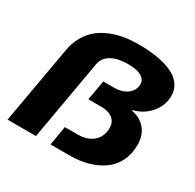

<svg xmlns="http://www.w3.org/2000/svg" viewBox="-159 -909 1097 1082"><g transform="rotate(30 389.0 -368.5)"><path d="M18.1 0 106.9 -502.9Q115.7 -555.2 139.4 -595.9Q163.1 -636.7 195.3 -662.8Q227.5 -689 269.8 -706.1Q312 -723.1 355.7 -730Q399.4 -736.8 448.2 -736.8Q513.7 -736.8 567.1 -728Q620.6 -719.2 662.6 -700.7Q704.6 -682.1 727.8 -650.4Q751 -618.7 751 -576.2Q751 -516.1 710 -466.1Q668.9 -416 602.1 -398.9L601.1 -394Q658.7 -383.3 691.4 -343.5Q724.1 -303.7 724.1 -243.2Q724.1 -182.6 700.4 -135.5Q676.8 -88.4 635 -59.1Q593.3 -29.8 539.3 -14.9Q485.4 0 421.9 0H297.9L318.8 -125H401.9Q464.8 -125 502.4 -157.7Q540 -190.4 540 -247.1Q540 -284.7 513.4 -305.9Q486.8 -327.1 439 -327.1H355L377.9 -456.1H449.2Q501 -456.1 533.9 -481.9Q566.9 -507.8 566.9 -546.9Q566.9 -576.7 537.4 -593.8Q507.8 -610.8 449.2 -610.8Q384.3 -610.8 343.3 -587.6Q302.2 -564.5 293.9 -519L203.1 0Z"/></g></svg>

Font: Archivo Expanded ExtraBold
Style: Italic
Weight: 800
Width: 7
Italic angle: -10°
Designer: Hector Gatti
Foundry: Omnibus-Type
Version: Version 2.001